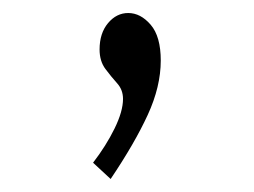

<svg xmlns="http://www.w3.org/2000/svg" viewBox="-20 -107 390 295"><path d="M150 168 123 143Q143 117 156 90.5Q169 64 169 45Q169 31 160 21Q151 11 142 -1Q133 -13 133 -31Q133 -56 146 -71.5Q159 -87 177 -87Q196 -87 211.5 -69Q227 -51 227 -14Q227 26 207 69.5Q187 113 150 168Z"/></svg>

Font: Inconsolata ExtraCondensed
Style: Regular
Weight: 400
Width: 2
Monospace: yes
Designer: Raph Levien, Cyreal, Brenton Simpson
Foundry: Raph Levien, Cyreal, Google
Version: Version 3.001; ttfautohint (v1.8.2.53-6de2)